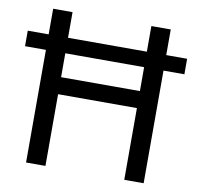

<svg xmlns="http://www.w3.org/2000/svg" viewBox="-80 -796 900 878"><g transform="rotate(10 370.5 -357.0)"><path d="M97 0V-523H0V-595H97V-714H187V-595H553V-714H643V-595H740V-523H643V0H553V-333H187V0ZM187 -412H553V-523H187Z"/></g></svg>

Font: Noto Sans Coptic
Style: Regular
Weight: 400
Designer: Monotype Design Team, Denis Moyogo Jacquerye
Foundry: Monotype Imaging Inc.
Version: Version 2.002; ttfautohint (v1.8.4.7-5d5b)